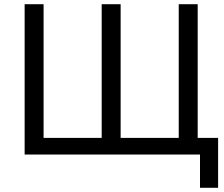

<svg xmlns="http://www.w3.org/2000/svg" viewBox="-20 -734 1066 912"><path d="M930 158V0H97V-714H187V-79H463V-714H553V-79H829V-714H919V-79H1016V158Z"/></svg>

Font: Noto Sans Living
Style: Regular
Weight: 400
Designer: Monotype Design Team
Foundry: Monotype Imaging Inc.
Version: Version 2.013; ttfautohint (v1.8.4.7-5d5b)